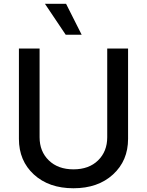

<svg xmlns="http://www.w3.org/2000/svg" viewBox="-20 -984 777 1016"><path d="M327.6 -800.3 217.8 -963.9H329.6L412.1 -800.3ZM547.4 -727.1H657.7V-249Q657.7 -133.8 578.1 -60.8Q498.5 12.2 368.7 12.2Q238.8 12.2 159.4 -60.5Q80.1 -133.3 80.1 -249V-727.1H189.5V-257.8Q189.5 -182.6 238.3 -135.3Q287.1 -87.9 368.7 -87.9Q450.7 -87.9 499 -135.3Q547.4 -182.6 547.4 -257.8Z"/></svg>

Font: Interop Med
Style: Regular
Weight: 500
Designer: Rasmus Andersson, Google, Jang Haemin
Foundry: jhaemin
Version: Version 1.007